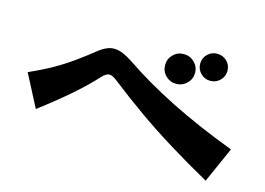

<svg xmlns="http://www.w3.org/2000/svg" viewBox="-78 -824 1156 836"><g transform="rotate(15 500.0 -405.5)"><path d="M870 -618Q870 -593 852 -575Q834 -557 808 -557Q783 -557 765 -575Q747 -593 747 -618Q747 -644 765 -661.5Q783 -679 808 -679Q834 -679 852 -661.5Q870 -644 870 -618ZM736 -573Q736 -545 716 -525.5Q696 -506 668 -506Q640 -506 620.5 -525.5Q601 -545 601 -573Q601 -601 620.5 -620.5Q640 -640 668 -640Q696 -640 716 -620.5Q736 -601 736 -573ZM902 -132Q805 -186 721.5 -237.5Q638 -289 563.5 -341.5Q489 -394 416 -451Q393 -470 378 -470Q364 -470 346 -451Q302 -403 246.5 -354.5Q191 -306 107 -242L31 -388Q92 -415 137.5 -441Q183 -467 223 -496Q263 -525 307 -560Q339 -584 369 -584Q389 -584 410 -575Q431 -566 452 -552Q555 -482 682 -418Q809 -354 973 -292Z"/></g></svg>

Font: RocknRoll One
Style: Regular
Weight: 400
Designer: Fontworks Inc.
Foundry: Fontworks Inc.
Version: Version 1.100